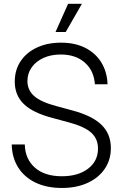

<svg xmlns="http://www.w3.org/2000/svg" viewBox="-20 -959 633 991"><path d="M299.3 11.2Q221.2 11.2 163.6 -16.4Q106 -43.9 74 -94.5Q42 -145 40.5 -213.4H107.9Q109.9 -137.7 160.4 -93.5Q210.9 -49.3 299.3 -49.3Q383.3 -49.3 434.6 -88.4Q485.8 -127.4 485.8 -192.4Q485.8 -242.2 451.2 -273.9Q416.5 -305.7 334.5 -327.6L252.9 -349.6Q149.9 -376.5 103 -421.9Q56.2 -467.3 56.2 -537.6Q56.2 -597.7 86.2 -642.8Q116.2 -688 170.2 -713.4Q224.1 -738.8 295.4 -738.8Q366.7 -738.8 419.7 -712.2Q472.7 -685.5 502.7 -637.2Q532.7 -588.9 535.2 -523.9H469.7Q465.3 -593.8 418 -635.7Q370.6 -677.7 293.5 -677.7Q243.7 -677.7 204.8 -660.2Q166 -642.6 143.8 -611.6Q121.6 -580.6 121.6 -540.5Q121.6 -494.1 156.2 -463.4Q190.9 -432.6 270 -411.6L352.5 -389.2Q454.6 -362.3 503.4 -315.2Q552.2 -268.1 552.2 -194.8Q552.2 -133.8 520.5 -87.4Q488.8 -41 431.9 -14.9Q375 11.2 299.3 11.2ZM266.6 -793.9 331.5 -939.5H402.8L319.3 -793.9Z"/></svg>

Font: Inter Display Light
Style: Regular
Weight: 300
Designer: Rasmus Andersson
Foundry: rsms
Version: Version 4.000;git-a52131595